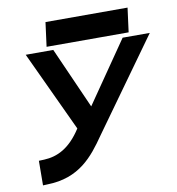

<svg xmlns="http://www.w3.org/2000/svg" viewBox="-87 -672 881 954"><g transform="rotate(-10 353.5 -195.5)"><path d="M206 -594 190 -472H604L620 -594ZM54 79 53 203 75 202C237 199 311 104 376 10L707 -451H570L357 -142L220 -451H81L270 -46C211 46 147 75 81 78Z"/></g></svg>

Font: Charger
Style: HemiRT
Weight: 900
Designer: Jasper
Foundry: Cannot Into Space Fonts
Version: Version 0.99